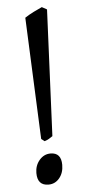

<svg xmlns="http://www.w3.org/2000/svg" viewBox="-55 -789 382 841"><g transform="rotate(-5 136.0 -368.5)"><path d="M109 -182 86 -717Q104 -729 125 -739.5Q146 -750 162 -757L184 -745L159 -190Q150 -184 143 -179.5Q136 -175 123 -171ZM75 -35Q75 -68 95 -91.5Q115 -115 144 -115Q191 -115 191 -61Q191 -26 172 -3Q153 20 124 20Q75 20 75 -35Z"/></g></svg>

Font: ChillKai
Style: Regular
Weight: 400
Designer: ChillType
Foundry: 寒蝉字型
Version: Version 2.000